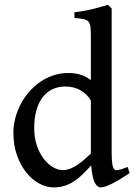

<svg xmlns="http://www.w3.org/2000/svg" viewBox="-20 -777 574 811"><path d="M527.8 -45.9Q482.4 -15.6 451.7 -0.5Q420.9 14.6 407.2 14.6Q390.1 14.6 379.6 -7.3Q369.1 -29.3 365.2 -78.6Q345.2 -56.2 327.1 -38.8Q309.1 -21.5 290 -9.5Q271 2.4 250.5 8.5Q230 14.6 205.6 14.6Q176.8 14.6 146.7 -1.2Q116.7 -17.1 92.3 -46.9Q67.9 -76.7 52.2 -119.6Q36.6 -162.6 36.6 -216.8Q36.6 -246.6 44.2 -276.6Q51.8 -306.6 66.2 -334.7Q80.6 -362.8 101.3 -387.2Q122.1 -411.6 147.9 -429.7Q173.8 -447.8 204.3 -458.3Q234.9 -468.8 269 -468.8Q292 -468.8 314.7 -463.1Q337.4 -457.5 363.8 -439V-617.2Q363.8 -644 362.5 -659.9Q361.3 -675.8 354.7 -684.3Q348.1 -692.9 334.2 -696Q320.3 -699.2 294.4 -701.2V-725.1Q338.9 -730.5 374.5 -739.5Q410.2 -748.5 435.5 -756.8L451.7 -741.2V-131.3Q451.7 -114.3 452.4 -102.3Q453.1 -90.3 454.6 -82.3Q456.1 -74.2 458 -69.3Q460 -64.5 462.9 -61.5Q465.3 -59.1 469 -58.3Q472.7 -57.6 479.2 -58.8Q485.8 -60.1 495.4 -63Q504.9 -65.9 519 -71.8ZM363.8 -128.4V-352.5Q347.2 -380.9 319.1 -396.2Q291 -411.6 256.3 -411.6Q227.5 -411.6 203.4 -400.9Q179.2 -390.1 161.6 -368.2Q144 -346.2 134.3 -313.2Q124.5 -280.3 124.5 -235.8Q124.5 -195.3 135.7 -162.4Q147 -129.4 164.6 -106.4Q182.1 -83.5 203.6 -71Q225.1 -58.6 245.1 -58.6Q260.7 -58.6 275.6 -64.2Q290.5 -69.8 305.2 -79.3Q319.8 -88.9 334.5 -101.6Q349.1 -114.3 363.8 -128.4Z"/></svg>

Font: Gentium Book Basic
Style: Regular
Weight: 400
Designer: J. Victor Gaultney and Annie Olsen
Foundry: SIL International
Version: Version 1.102; 2013; Maintenance release